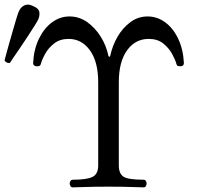

<svg xmlns="http://www.w3.org/2000/svg" viewBox="-108 -809 850 829"><path d="M207 0Q200 0 196.5 -5Q193 -10 193 -17Q193 -23 196.5 -28Q200 -33 207 -33Q266 -33 291 -45Q316 -57 316 -95V-454Q316 -542 280.5 -591.5Q245 -641 188 -641Q151 -641 126 -621.5Q101 -602 87 -576.5Q73 -551 68 -532Q66 -525 59.5 -523.5Q53 -522 49 -523Q35 -524 35 -537Q38 -596 60 -641.5Q82 -687 116.5 -712.5Q151 -738 192 -738Q234 -738 268.5 -713.5Q303 -689 327 -650.5Q351 -612 360 -568Q361 -564 364 -564Q368 -564 368 -568Q377 -611 399 -649.5Q421 -688 454.5 -713Q488 -738 529 -738Q571 -738 605.5 -712.5Q640 -687 661.5 -641.5Q683 -596 686 -537Q686 -524 673 -523Q672 -523 670 -523Q665 -523 660.5 -524Q656 -525 654 -532Q649 -551 635 -576.5Q621 -602 596.5 -621.5Q572 -641 534 -641Q476 -641 440.5 -591.5Q405 -542 405 -454V-95Q405 -59 425.5 -46Q446 -33 512 -33Q518 -33 521.5 -28Q525 -23 525 -17Q525 -10 521.5 -5Q518 0 512 0Q502 0 463 -1.5Q424 -3 361 -3Q297 -3 257 -1.5Q217 0 207 0ZM-64.8 -538Q-71.4 -535.4 -78.8 -539.2Q-86.2 -543 -88.3 -548.7Q-87.2 -552.8 -81.7 -573.3Q-76.2 -593.8 -68.1 -622.7Q-60 -651.6 -51.4 -680.8Q-42.9 -710 -36 -733.1Q-29.1 -756.1 -25 -763.1Q-17.9 -778.7 -2 -786.2Q13.9 -793.6 35.2 -782.8Q59.6 -772.6 61.9 -756.6Q64.2 -740.6 57 -725Q53.5 -717.1 40.8 -697.1Q28.1 -677.1 11.3 -651.2Q-5.5 -625.3 -22.4 -600.6Q-39.3 -575.8 -51.3 -558.5Q-63.2 -541.2 -64.8 -538Z"/></svg>

Font: Zen Old Mincho
Style: Regular
Weight: 400
Designer: Yoshimichi Ohira
Foundry: Positype
Version: Version 1.001